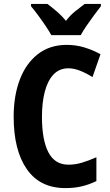

<svg xmlns="http://www.w3.org/2000/svg" viewBox="-20 -954 566 984"><path d="M331 -604Q284 -604 254 -572Q224 -540 209.5 -484Q195 -428 195 -355Q195 -237 228 -173.5Q261 -110 331 -110Q365 -110 399 -120Q433 -130 474 -148V-26Q437 -8 399 1Q361 10 315 10Q185 10 117.5 -87Q50 -184 50 -356Q50 -463 81.5 -546Q113 -629 174 -676.5Q235 -724 322 -724Q369 -724 412 -711Q455 -698 495 -676L454 -559Q422 -579 390.5 -591.5Q359 -604 331 -604ZM243 -774Q232 -794 213.5 -821.5Q195 -849 175 -876Q155 -903 139 -922V-934H223Q243 -919 269 -897Q295 -875 318 -847Q340 -876 366 -896.5Q392 -917 414 -934H497V-922Q482 -903 462 -876Q442 -849 423.5 -822Q405 -795 394 -774Z"/></svg>

Font: Noto Sans Sinhala UI Condensed
Style: Bold
Weight: 700
Width: 3
Designer: Jelle Bosma - Monotype Design Team
Foundry: Monotype Imaging Inc.
Version: Version 2.006; ttfautohint (v1.8.4.7-5d5b)